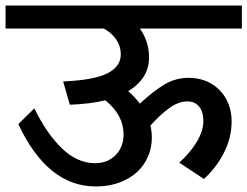

<svg xmlns="http://www.w3.org/2000/svg" viewBox="-40 -674 893 693"><path d="M498 -466Q498 -391 423 -345Q449 -321 465 -300Q512 -344 552.5 -368.5Q593 -393 640 -393Q688 -393 723.5 -371.5Q759 -350 777.5 -314.5Q796 -279 796 -236Q796 -177 768.5 -123Q741 -69 696 -28L607 -87Q647 -123 670.5 -162.5Q694 -202 694 -237Q694 -271 678.5 -289.5Q663 -308 636 -308Q605 -308 572.5 -285Q540 -262 503 -221Q508 -199 508 -178Q508 -128 483 -87.5Q458 -47 411.5 -24Q365 -1 305 -1Q132 -1 26 -226L84 -283Q128 -192 183.5 -138.5Q239 -85 303 -85Q349 -85 377.5 -114.5Q406 -144 406 -189Q406 -259 340 -312Q288 -299 212 -296L188 -380Q300 -385 348 -409.5Q396 -434 396 -478Q396 -506 380.5 -530Q365 -554 335 -571H-20V-654H833V-571H465Q498 -524 498 -466Z"/></svg>

Font: Martel Sans SemiBold
Style: Regular
Weight: 600
Designer: Dan Reynolds and Mathieu Réguer
Foundry: Dan Reynolds and Mathieu Réguer
Version: Version 1.002; ttfautohint (v1.1) -l 5 -r 5 -G 72 -x 0 -D la